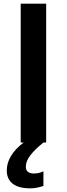

<svg xmlns="http://www.w3.org/2000/svg" viewBox="-20 -778 365 1048"><path d="M232 -758V0H217Q172 36 146.5 68.5Q121 101 121 132Q121 169 165 169Q193 169 217 157V237Q178 250 145 250Q81 250 49 224.5Q17 199 17 153Q17 70 109 0H93V-758Z"/></svg>

Font: Biryani
Style: Bold
Weight: 700
Designer: Dan Reynolds and Mathieu Reguer
Foundry: Dan Reynolds and Mathieu Reguer
Version: Version 1.004; ttfautohint (v1.1) -l 5 -r 5 -G 72 -x 0 -D la